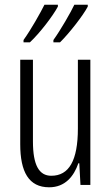

<svg xmlns="http://www.w3.org/2000/svg" viewBox="-20 -786 472 816"><path d="M353 -758V-766H296C281 -734 238 -659 207 -616V-606H235C273 -643 334 -721 353 -758ZM226 -758V-766H169C152 -732 113 -662 80 -616V-606H107C150 -646 206 -720 226 -758ZM364 -532H311V-240C311 -103 273 -39 198 -39C146 -39 120 -84 120 -185V-532H66V-173C66 -56 102 10 189 10C257 10 294 -37 313 -92H317L322 0H364Z"/></svg>

Font: Noto Sans Arabic ExtCond Light
Style: Regular
Weight: 300
Width: 2
Designer: Monotype Design Team, Nadine Chahine, Nizar Qandah and Khaled Hosny
Foundry: Monotype Imaging Inc.
Version: Version 2.012